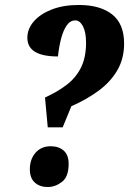

<svg xmlns="http://www.w3.org/2000/svg" viewBox="-20 -744 519 772"><path d="M172 -232 161 -352Q210 -374 247.5 -402.5Q285 -431 305.5 -472Q326 -513 326 -572Q326 -615 313.5 -638.5Q301 -662 283 -662Q262 -662 248 -641.5Q234 -621 225.5 -588Q217 -555 213 -517Q90 -517 90 -592Q90 -628 116 -658Q142 -688 188.5 -706Q235 -724 297 -724Q383 -724 431 -686Q479 -648 479 -569Q479 -508 451.5 -461Q424 -414 375.5 -378.5Q327 -343 267 -317L232 -232ZM172 8Q140 8 120 -10Q100 -28 100 -63Q100 -104 123 -130Q146 -156 184 -156Q216 -156 236 -138.5Q256 -121 256 -85Q256 -33 229 -12.5Q202 8 172 8Z"/></svg>

Font: Noto Serif Tamil ExtraCondensed ExtraBold
Style: Italic
Weight: 800
Width: 2
Italic angle: -12°
Designer: Indian Type Foundry, Tom Grace, and the Monotype Design Team
Foundry: Monotype Imaging Inc.
Version: Version 2.003; ttfautohint (v1.8.4.7-5d5b)